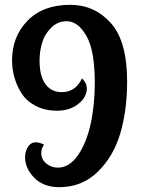

<svg xmlns="http://www.w3.org/2000/svg" viewBox="-20 -770 591 796"><path d="M30 -520Q30 -618 94 -684Q158 -750 271 -750Q372 -750 439.5 -674.5Q507 -599 507 -432Q507 -314 479 -218Q451 -122 385.5 -58Q320 6 226 6Q160 6 122 -33Q84 -72 84 -118Q84 -143 96 -161.5Q108 -180 129 -180Q144 -180 163 -170Q151 -156 151 -135Q151 -110 171.5 -92.5Q192 -75 220 -75Q267 -75 302.5 -125.5Q338 -176 355.5 -255Q373 -334 373 -427Q373 -561 338 -621.5Q303 -682 257 -682Q219 -682 192 -655Q165 -628 154.5 -592.5Q144 -557 144 -519Q144 -454 168.5 -421Q193 -388 236 -388Q293 -388 320 -445Q340 -426 340 -403Q340 -367 304.5 -339Q269 -311 217 -311Q167 -311 129 -330.5Q91 -350 70.5 -381.5Q50 -413 40 -448Q30 -483 30 -520Z"/></svg>

Font: Lobster Two
Style: Bold
Weight: 700
Designer: Pablo Impallari
Foundry: Pablo Impallari. www.impallari.com
Version: Version 1.006